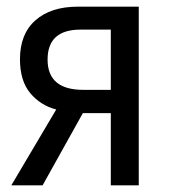

<svg xmlns="http://www.w3.org/2000/svg" viewBox="-20 -557 509 577"><path d="M222 -468H313V-287H230Q123 -287 123 -378Q123 -468 222 -468ZM229 -217H313V0H397V-537H214Q133 -537 86.5 -496Q40 -455 40 -379Q40 -314 71 -277Q102 -240 149 -228L14 0H108Z"/></svg>

Font: Noto Sans Display SemiCondensed
Style: Regular
Weight: 400
Width: 4
Designer: Monotype Design team
Foundry: Monotype Imaging Inc.
Version: 1.000